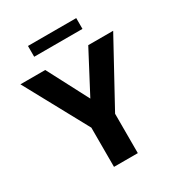

<svg xmlns="http://www.w3.org/2000/svg" viewBox="-205 -1021 1070 1154"><g transform="rotate(-30 330.0 -444.0)"><path d="M247.1 0V-272.1L8.1 -710.9H180.3L329.1 -426.6L478.8 -710.9H651.8L412.4 -273.2V0ZM162.6 -813V-887.9H497.6V-813Z"/></g></svg>

Font: Comme
Style: Regular
Weight: 400
Designer: Vernon Adams
Foundry: Vernon Adams
Version: Version 1.000;gftools[0.9.27]